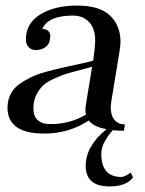

<svg xmlns="http://www.w3.org/2000/svg" viewBox="-20 -470 522 690"><path d="M311 -230Q298 -226 266.5 -218Q235 -210 217.5 -204.5Q200 -199 174.5 -187.5Q149 -176 135 -163Q121 -150 110.5 -129Q100 -108 100 -81Q100 -24 162 -24Q231 -24 289 -58Q287 -68 287 -75Q287 -82 289 -96ZM161 -336H160Q160 -314 145 -302Q130 -290 109 -290Q93 -290 83 -300.5Q73 -311 73 -328Q73 -386 124.5 -418Q176 -450 257 -450Q337 -450 375 -414.5Q413 -379 413 -320Q413 -308 409 -282L380 -106Q378 -90 378 -84Q378 -55 391.5 -39Q405 -23 429 -23L425 0Q409 0 385 -2Q344 45 344 82Q344 166 416 166Q422 166 430.5 162Q439 158 444 154L450 150L458 168Q433 200 374 200Q288 200 288 126Q288 55 363 -6Q318 -13 299 -37Q228 10 139 10Q7 10 7 -83Q7 -109 17.5 -130.5Q28 -152 48 -166.5Q68 -181 90.5 -192Q113 -203 144 -211.5Q175 -220 201 -226Q227 -232 260.5 -239Q294 -246 315 -252Q322 -301 322 -325Q322 -368 300 -391Q278 -414 242 -414Q153 -414 132 -366Q161 -366 161 -336Z"/></svg>

Font: Judson
Style: Italic
Weight: 400
Italic angle: -9.5°
Version: Version 20110429